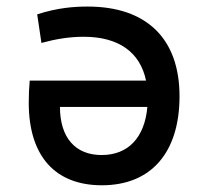

<svg xmlns="http://www.w3.org/2000/svg" viewBox="-20 -547 626 577"><path d="M286.1 9.8C434.6 9.8 519.5 -88.9 519.5 -257.8C519.5 -431.6 419.9 -527.3 243.2 -527.3C204.1 -527.3 153.3 -523.9 91.8 -503.9L104.5 -418C147.5 -429.7 188.5 -436.5 231.4 -436.5C335.4 -436.5 400.9 -391.1 418.9 -304.7H69.3C67.4 -284.2 66.4 -262.7 66.4 -238.3C66.4 -77.1 146.5 9.8 286.1 9.8ZM422.9 -225.6C414.6 -133.3 365.2 -81.1 285.2 -81.1C207 -81.1 160.2 -132.8 160.2 -225.6Z"/></svg>

Font: CaskaydiaCove Nerd Font
Style: Regular
Weight: 400
Designer: Aaron Bell
Foundry: Saja Typeworks
Version: Version 2111.1;Nerd Fonts 2.3.3